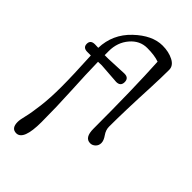

<svg xmlns="http://www.w3.org/2000/svg" viewBox="-310 -833 1206 1206"><g transform="rotate(45 293.0 -230.0)"><path d="M90 -387H59Q20 -387 20 -421Q20 -455 59 -455Q79 -455 89 -454Q93 -578 183.5 -664Q274 -750 365 -750Q420 -750 461 -729Q502 -708 502 -671Q502 -612 498 -515Q487 -289 487 -152Q487 -122 506.5 -94.5Q526 -67 526 -45Q526 -23 511 -8.5Q496 6 477 6Q427 6 427 -73Q427 -426 414 -656Q373 -671 307.5 -671Q242 -671 196 -617Q150 -563 150 -486V-450H182L320 -456Q359 -456 359 -419Q359 -382 320 -382Q320 -382 182 -392Q160 -392 150 -391Q152 -282 159.5 -143.5Q167 -5 167 128Q167 290 104 290Q60 290 60 233Q60 213 70 173.5Q80 134 89.5 58Q99 -18 99 -117Q99 -216 90 -387Z"/></g></svg>

Font: Macondo
Style: Regular
Weight: 400
Version: Version 2.001